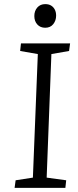

<svg xmlns="http://www.w3.org/2000/svg" viewBox="-20 -914 381 934"><path d="M164 -651 78 -666 82 -703H321L316 -666L230 -651L207 -50L302 -37L298 0H51L56 -37L140 -50ZM147 -836Q147 -861 161.5 -877.5Q176 -894 200 -894Q217 -894 228.5 -887Q240 -880 246.5 -867.5Q253 -855 253 -838Q253 -814 239 -796.5Q225 -779 200 -779Q176 -779 161.5 -795Q147 -811 147 -836Z"/></svg>

Font: Literata 18pt Light
Style: Italic
Weight: 300
Italic angle: -2°
Designer: Latin by Veronika Burian and Jose Scaglione. Greek by Irene Vlachou. Cyrillic by Vera Evstafieva
Foundry: TypeTogether
Version: Version 3.103;gftools[0.9.29]